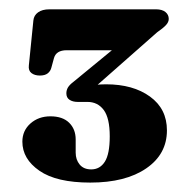

<svg xmlns="http://www.w3.org/2000/svg" viewBox="-20 -720 400 412"><path d="M174.7 -525.1 164.8 -533.9Q173.7 -536.3 184 -537.7Q194.4 -539.1 207.5 -539.1Q265.5 -539.1 301.8 -512.8Q338.2 -486.5 338.2 -440.3Q338.2 -389.1 293.8 -358.7Q249.5 -328.2 173.7 -328.2Q101.2 -328.2 64.6 -353.6Q28 -378.9 28 -416Q28 -439.7 45.4 -455.1Q62.7 -470.4 88.2 -470.4Q114.3 -470.4 128.3 -456.7Q142.4 -442.9 142.4 -420.7V-392.4Q142.4 -377.4 150.9 -367Q159.5 -356.5 175.8 -356.5Q194.5 -356.5 205 -373.1Q215.5 -389.6 215.5 -427.5Q215.5 -466.6 202.6 -484Q189.7 -501.3 167.7 -501.3H146.7Q136.2 -501.3 129.3 -505.8Q122.4 -510.3 122.4 -519.7Q122.4 -526.6 125.9 -532.5Q129.5 -538.3 137.6 -544.4L258.5 -643.7L262.7 -612.2H123.1Q100.5 -612.2 95.8 -595.3L90.3 -575.1Q88.4 -567.3 82.4 -562.6Q76.4 -557.9 65.5 -557.9Q54.4 -557.9 47.5 -563.2Q40.6 -568.5 41.9 -579.5L51.6 -675.9Q52.6 -687 61.7 -693.5Q70.7 -700 86 -700H314.9Q327.7 -700 334.9 -694.3Q342.1 -688.5 342.1 -679.4Q342.1 -672.6 336.2 -666.2Q330.3 -659.8 317.3 -650.8Z"/></svg>

Font: Fraunces
Style: Regular
Weight: 900
Version: Version 1.000;[b76b70a41]